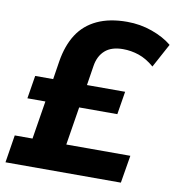

<svg xmlns="http://www.w3.org/2000/svg" viewBox="-81 -789 796 862"><g transform="rotate(10 317.5 -358.0)"><path d="M1 0 21 -126H102L130 -300H48L65 -405H147L160 -488Q172 -562 204.5 -612.5Q237 -663 293.5 -689.5Q350 -716 430 -716Q490 -716 544.5 -696.5Q599 -677 635 -647L576 -538Q541 -568 505.5 -580Q470 -592 433 -592Q380 -592 351 -566Q322 -540 315 -494L301 -405H475L458 -300H284L256 -126H548L527 0Z"/></g></svg>

Font: Nunito Sans 10pt ExtraBold
Style: Italic
Weight: 800
Italic angle: -9°
Designer: Vernon Adams
Foundry: Vernon Adams
Version: Version 3.101;gftools[0.9.27]